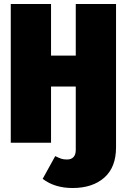

<svg xmlns="http://www.w3.org/2000/svg" viewBox="-20 -716 627 963"><path d="M562 -696V23Q562 123 503 175Q444 227 344 227Q254 227 194 181L257 67Q275 76 287 80Q299 84 316 84Q337 84 348.5 72Q360 60 360 36V-282H236V0H34V-696H236V-437H360V-696Z"/></svg>

Font: Fira Sans Condensed Black
Style: Regular
Weight: 900
Width: 3
Designer: Carrois Corporate & Edenspiekermann AG
Foundry: Carrois Corporate GbR & Edenspiekermann AG
Version: Version 4.203